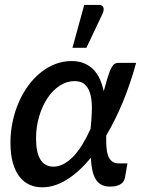

<svg xmlns="http://www.w3.org/2000/svg" viewBox="-20 -772 600 799"><path d="M23.5 0ZM500 -32.5Q498.5 -26 495.2 -19.5Q492 -13 485 -7.8Q478 -2.5 466.8 1Q455.5 4.5 438.5 4.5Q417.5 4.5 403 -2.8Q388.5 -10 379 -25Q369.5 -40 364.5 -62.5Q359.5 -85 358 -115.5Q309.5 -56.5 258.2 -24.5Q207 7.5 155.5 7.5Q126 7.5 101.8 -3.8Q77.5 -15 60 -38.2Q42.5 -61.5 33 -96.2Q23.5 -131 23.5 -178.5Q23.5 -224 32.8 -266.8Q42 -309.5 58.5 -347.2Q75 -385 98.2 -416.5Q121.5 -448 149.8 -470.5Q178 -493 210.2 -505.5Q242.5 -518 277.5 -518Q308 -518 330.8 -508.2Q353.5 -498.5 369.5 -481.8Q385.5 -465 395.8 -442Q406 -419 411.5 -392.5L416 -407.5Q425 -441 431.8 -461.2Q438.5 -481.5 445 -492.5Q451.5 -503.5 458.2 -507Q465 -510.5 473.5 -510.5H546.5Q522.5 -423 491 -347Q459.5 -271 422 -208Q421.5 -183 422.8 -162Q424 -141 429.5 -125.2Q435 -109.5 445.8 -100.8Q456.5 -92 475.5 -92H510.5ZM202.5 -78.5Q224 -78.5 244.8 -89.5Q265.5 -100.5 285 -120.8Q304.5 -141 322.5 -170.2Q340.5 -199.5 357 -236Q361 -274.5 362.2 -310.2Q363.5 -346 357.5 -373.8Q351.5 -401.5 335.8 -418Q320 -434.5 290 -434.5Q257.5 -434.5 228.5 -415.5Q199.5 -396.5 177.8 -364Q156 -331.5 143 -288Q130 -244.5 130 -195.5Q130 -137.5 148.2 -108Q166.5 -78.5 202.5 -78.5ZM281.5 -573 330.5 -751.5H391.5Q406 -751.5 410 -741.8Q414 -732 407 -715.5L339.5 -573Z"/></svg>

Font: Lato Semibold
Style: Italic
Weight: 600
Italic angle: -7°
Designer: Lukasz Dziedzic
Foundry: tyPoland Lukasz Dziedzic
Version: Version 2.006; 2014-01-15